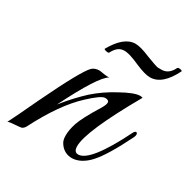

<svg xmlns="http://www.w3.org/2000/svg" viewBox="-160 -607 717 727"><g transform="rotate(30 199.0 -243.5)"><path d="M359 -328C356 -329 352 -330 348 -330C331 -330 305 -320 269 -300C233 -281 202 -259 176 -236C151 -213 122 -183 91 -144C147 -256 187 -319 212 -332C201 -329 172 -336 167 -336C153 -336 142 -332 134 -324C117 -307 80 -241 24 -124C-7 -58 -28 -14 -39 7C-34 4 -25 3 -10 2C5 1 14 0 19 -1C24 -3 29 -7 33 -14C78 -102 124 -168 172 -212C204 -242 226 -257 237 -257C248 -257 254 -253 254 -246C254 -239 250 -230 243 -218C213 -170 195 -135 188 -114C181 -93 178 -74 178 -59C178 -44 181 -33 188 -24C213 13 268 17 316 -36C341 -63 371 -113 406 -184C415 -204 400 -212 392 -193C335 -78 289 -20 255 -20C242 -20 236 -29 236 -46C236 -90 277 -184 359 -328ZM344 -409C380 -409 411 -436 437 -489C436 -492 431 -494 422 -494C419 -494 417 -493 416 -491C405 -468 389 -456 368 -456H352C345 -457 327 -463 299 -474C271 -486 249 -492 234 -492C201 -492 170 -467 142 -417C142 -416 144 -414 147 -413C158 -410 164 -410 165 -415C189 -459 217 -455 280 -427C308 -415 329 -409 344 -409Z"/></g></svg>

Font: VL Great Vibes
Style: Regular
Weight: 400
Designer: Robert E. Leuschke
Foundry: Robert E. Leuschke
Version: Version 1.001